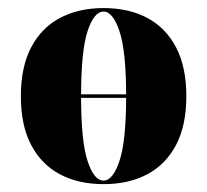

<svg xmlns="http://www.w3.org/2000/svg" viewBox="-20 -450 518 481"><path d="M105.6 -204.8V-213.7H373.4V-204.8ZM239.5 11.3Q176.6 11.3 130.2 -13.3Q83.9 -37.9 58.1 -86.7Q32.3 -135.5 32.3 -208.9Q32.3 -282.3 58.1 -331.5Q83.9 -380.6 130.6 -405.2Q177.4 -429.8 239.5 -429.8Q302.4 -429.8 348.8 -405.2Q395.2 -380.6 421 -331.5Q446.8 -282.3 446.8 -208.9Q446.8 -135.5 421 -86.7Q395.2 -37.9 348.8 -13.3Q302.4 11.3 239.5 11.3ZM239.5 2.4Q262.9 2.4 279.4 -47.2Q296 -96.8 296 -208.9Q296 -321.8 279.4 -371.4Q262.9 -421 239.5 -421Q215.3 -421 199.2 -371.4Q183.1 -321.8 183.1 -208.9Q183.1 -96.8 199.2 -47.2Q215.3 2.4 239.5 2.4Z"/></svg>

Font: Playfair 144pt SemiCondensed Black
Style: Regular
Weight: 900
Width: 4
Designer: Claus Eggers Sørensen
Foundry: Claus Eggers Sørensen
Version: Version 2.203